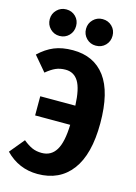

<svg xmlns="http://www.w3.org/2000/svg" viewBox="-138 -995 768 1084"><g transform="rotate(15 246.0 -453.0)"><path d="M462 -351Q462 -169 391.5 -76Q321 17 193 17Q83 17 5 -63L76 -149Q104 -126 128.5 -115Q153 -104 185 -104Q240 -104 268.5 -150.5Q297 -197 300 -299H95V-411H300Q296 -509 270 -551Q244 -593 195 -593Q163 -593 138 -582Q113 -571 83 -546L10 -632Q52 -672 98 -691Q144 -710 207 -710Q330 -710 396 -621.5Q462 -533 462 -351ZM188 -846Q188 -813 166 -790.5Q144 -768 111 -768Q79 -768 56.5 -790.5Q34 -813 34 -846Q34 -878 56.5 -900.5Q79 -923 111 -923Q144 -923 166 -901Q188 -879 188 -846ZM401 -846Q401 -813 379 -790.5Q357 -768 323 -768Q291 -768 268.5 -790.5Q246 -813 246 -846Q246 -878 268.5 -900.5Q291 -923 323 -923Q356 -923 378.5 -901Q401 -879 401 -846Z"/></g></svg>

Font: Fira Sans Condensed
Style: Bold
Weight: 700
Width: 3
Designer: bBox Type GmbH & Carrois Corporate GbR & Edenspiekermann AG
Foundry: bBox Type GmbH & Carrois Corporate GbR & Edenspiekermann AG
Version: Version 4.301